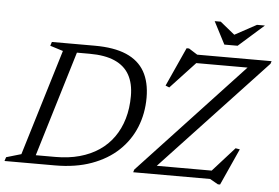

<svg xmlns="http://www.w3.org/2000/svg" viewBox="-76 -946 1528 1053"><g transform="rotate(5 688.0 -419.0)"><path d="M259 -46.5Q331 -46.5 391 -63Q451 -79.5 497.8 -111Q544.5 -142.5 576.5 -187.8Q608.5 -233 625.2 -290Q642 -347 642 -415.5Q642 -484 616 -531Q590 -578 535.8 -602.2Q481.5 -626.5 396.5 -626.5H277.5L293 -673H420.5Q527 -673 595 -643.8Q663 -614.5 695.8 -556.8Q728.5 -499 728.5 -413.5Q728.5 -326.5 698 -251.2Q667.5 -176 608 -119.8Q548.5 -63.5 461.2 -31.8Q374 0 260 0H87L102 -46.5ZM249 -629 177.5 -651.5 184.5 -673H340.5L136.5 0H-17.5L-10.5 -21.5L71.5 -45.5ZM1394 -673 1389.5 -658.5 806 -35 803.5 -46.5H1119L1239 -180L1262.5 -176L1171.5 25.5H1159.5L1114.5 0H691L695.5 -15L1276.5 -638L1279 -626.5H983.5L847.5 -480.5L826.5 -489L923.5 -703H937L984.5 -673ZM1340.5 -864.5 1201 -741H1128L1064 -864.5H1097.5L1182.5 -795.5H1170L1297 -864.5Z"/></g></svg>

Font: Newsreader 17pt
Style: Italic
Weight: 400
Italic angle: -17°
Version: Version 1.003